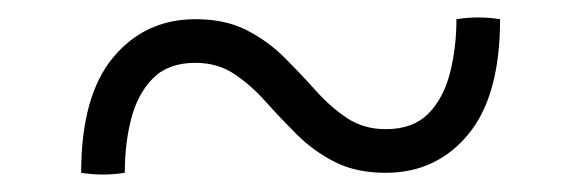

<svg xmlns="http://www.w3.org/2000/svg" viewBox="-20 -477 660 220"><path d="M73 -279Q73 -367 109.5 -411Q146 -455 204 -455Q238 -455 262.5 -442.5Q287 -430 306 -411Q325 -392 342 -373Q359 -354 378 -341.5Q397 -329 422 -329Q453 -329 470.5 -346.5Q488 -364 495.5 -393Q503 -422 503 -455Q528 -459 553 -455Q553 -367 516.5 -323Q480 -279 422 -279Q388 -279 363.5 -291.5Q339 -304 320 -323Q301 -342 284 -361Q267 -380 248 -392.5Q229 -405 204 -405Q173 -405 155.5 -387.5Q138 -370 130.5 -341.5Q123 -313 123 -279Q98 -275 73 -279Z"/></svg>

Font: Poltawski Nowy
Style: Regular
Weight: 400
Designer: Adam Pótawski, Mateusz Machalski, Borys Kosmynka, Ania Wieluska
Foundry: Capitalics.wtf
Version: Version 1.001;gftools[0.9.25]